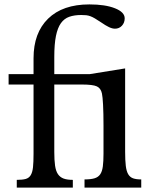

<svg xmlns="http://www.w3.org/2000/svg" viewBox="-20 -850 691 870"><path d="M547 -162Q547 -123 550 -98.5Q553 -74 561 -60.5Q569 -47 583 -42Q597 -37 620 -37V0H363V-37Q391 -37 408 -42Q425 -47 434 -60Q443 -73 446 -96Q449 -119 449 -154V-280Q449 -338 447 -375Q445 -412 442 -426Q437 -450 419 -458.5Q401 -467 351 -467H226V-161Q226 -124 229.5 -99.5Q233 -75 242.5 -61Q252 -47 268 -41Q284 -35 310 -35V0H56V-35Q81 -35 96 -39Q111 -43 119 -56Q127 -69 129.5 -92Q132 -115 132 -153V-467H19V-514H132V-586Q132 -701 198 -765.5Q264 -830 385 -830Q457 -830 501 -812.5Q545 -795 545 -767Q545 -747 532.5 -733.5Q520 -720 501 -720Q489 -720 474 -727Q459 -734 436 -750Q421 -760 410 -766.5Q399 -773 389.5 -776.5Q380 -780 370.5 -781Q361 -782 348 -782Q317 -782 294 -774Q271 -766 256 -745Q241 -724 233.5 -687Q226 -650 226 -592V-514H386L547 -540Z"/></svg>

Font: SVN-Libre Baskerville
Style: Regular
Weight: 400
Designer: Pablo Impallari, Rodrigo Fuenzalida
Foundry: Pablo Impallari, Rodrigo Fuenzalida
Version: Version 1.000; ttfautohint (v1.8.4)